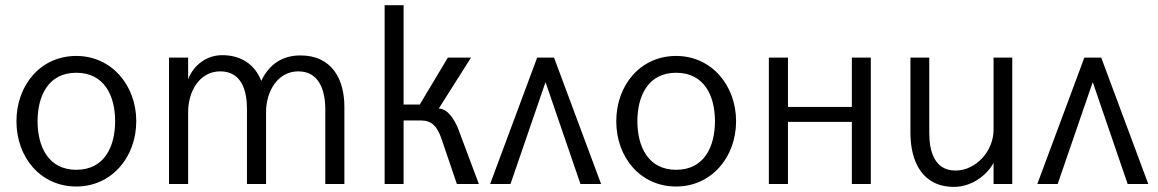

<svg xmlns="http://www.w3.org/2000/svg" viewBox="-20 -710 4471 741"><path d="M274.4 9.8C410.6 9.8 505.9 -103 505.9 -242.2C505.9 -380.9 410.6 -494.1 274.4 -494.1C136.2 -494.1 43.5 -380.9 43.5 -242.2C43.5 -103 136.2 9.8 274.4 9.8ZM274.4 -54.7C166.5 -54.7 125 -144.5 125 -242.2C125 -339.8 166.5 -429.2 274.4 -429.2C383.3 -429.2 424.3 -339.8 424.3 -242.2C424.3 -144.5 383.3 -54.7 274.4 -54.7Z M632.3 0H706.1V-277.8C706.1 -357.9 750.5 -434.6 830.1 -434.6C913.1 -434.6 933.1 -358.9 933.1 -290.5V0H1006.8V-277.8C1006.8 -357.9 1052.2 -434.6 1131.3 -434.6C1214.4 -434.6 1235.4 -356.4 1235.4 -288.6V0H1309.1V-297.9C1309.1 -402.8 1262.2 -496.1 1139.2 -496.1C1070.8 -496.1 1018.6 -462.4 988.3 -397.9C962.9 -463.4 907.7 -497.1 837.9 -497.1C777.8 -497.1 727.5 -459.5 706.1 -404.3V-487.8H632.3Z M1464.4 0H1537.6V-245.1H1604.5C1646 -245.1 1667 -222.7 1683.6 -175.3L1743.2 0H1828.1L1748.5 -212.4C1734.9 -246.6 1708.5 -291 1673.3 -291L1797.9 -487.8H1708.5L1600.1 -306.6H1537.6V-689.9H1464.4Z M1871.6 0H1950.2L2085.4 -393.1L2220.2 0H2299.8L2118.2 -487.8H2053.2Z M2589.4 9.8C2725.6 9.8 2820.8 -103 2820.8 -242.2C2820.8 -380.9 2725.6 -494.1 2589.4 -494.1C2451.2 -494.1 2358.4 -380.9 2358.4 -242.2C2358.4 -103 2451.2 9.8 2589.4 9.8ZM2589.4 -54.7C2481.4 -54.7 2439.9 -144.5 2439.9 -242.2C2439.9 -339.8 2481.4 -429.2 2589.4 -429.2C2698.2 -429.2 2739.3 -339.8 2739.3 -242.2C2739.3 -144.5 2698.2 -54.7 2589.4 -54.7Z M2947.3 0H3021V-239.7H3267.6V0H3340.8V-487.8H3267.6V-297.4H3021V-487.8H2947.3Z M3661.6 11.2C3736.8 11.2 3794.9 -42 3814.5 -82V0H3886.7V-487.8H3814.5V-208.5C3814.5 -128.4 3748 -51.8 3667.5 -51.8C3585.4 -51.8 3566.4 -128.4 3566.4 -196.8V-487.8H3493.7V-197.8C3493.7 -86.9 3539.1 11.2 3661.6 11.2Z M3983.4 0H4062L4197.3 -393.1L4332 0H4411.6L4230 -487.8H4165Z"/></svg>

Font: HK Grotesk
Style: Regular
Weight: 400
Designer: Alfredo Marco Pradil and Stefan Peev
Foundry: Hanken Design Co.
Version: Version 1.045;PS 001.045;hotconv 1.0.88;makeotf.lib2.5.64775